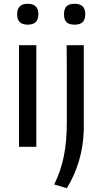

<svg xmlns="http://www.w3.org/2000/svg" viewBox="-20 -780 545 1020"><path d="M127 -649Q71 -649 71 -704Q71 -760 127 -760Q184 -760 184 -704Q184 -649 127 -649ZM81 -540H173V0H81ZM377 -649Q347 -649 333.5 -662Q320 -675 320 -704Q320 -733 333.5 -746.5Q347 -760 377 -760Q433 -760 433 -704Q433 -649 377 -649ZM268 200Q286 163 298.5 126.5Q311 90 319 50.5Q327 11 331 -34Q335 -79 335 -134Q335 -139 335 -167Q335 -195 335 -235Q335 -275 335 -322Q335 -369 335 -412.5Q335 -456 334.5 -490.5Q334 -525 334 -540H425V-86Q422 -1 399.5 75Q377 151 335 220Z"/></svg>

Font: Encode Sans Wide
Style: Regular
Weight: 400
Designer: Pablo Impallari, Andres Torresi
Foundry: Pablo Impallari, Andres Torresi
Version: Version 1.000; ttfautohint (v1.00) -l 8 -r 50 -G 200 -x 14 -